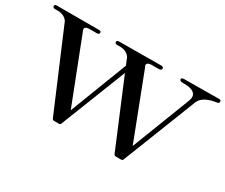

<svg xmlns="http://www.w3.org/2000/svg" viewBox="-130 -992 1521 1297"><g transform="rotate(30 630.5 -343.0)"><path d="M375.2 0H409.9C419.8 0 420.8 -3 423.8 -8.9L624.8 -519.8L838.6 -8.9C841.6 -3 848.5 0 856.4 0H890.1C900 0 907.9 -3 908.9 -8.9L1136.6 -588.1C1152.5 -624.8 1197 -648.5 1260.4 -657.4C1274.3 -658.4 1279.2 -664.4 1279.2 -672.3C1279.2 -683.2 1274.3 -686.1 1261.4 -686.1L994.1 -684.2C980.2 -684.2 971.3 -681.2 971.3 -672.3C971.3 -662.4 981.2 -657.4 994.1 -657.4H1007.9C1069.3 -657.4 1100 -637.6 1100 -604C1100 -596 1097 -586.1 1093.1 -574.3L916.8 -118.8L722.8 -622.8C718.8 -628.7 717.8 -632.7 717.8 -637.6C717.8 -648.5 730.7 -657.4 753.5 -657.4H808.9C822.8 -657.4 830.7 -662.4 830.7 -672.3C830.7 -683.2 822.8 -686.1 808.9 -686.1L487.1 -684.2C473.3 -684.2 466.3 -680.2 466.3 -672.3C466.3 -662.4 473.3 -657.4 487.1 -657.4H509.9C543.6 -657.4 570.3 -641.6 584.2 -618.8L605.9 -565.3L433.7 -118.8L237.6 -622.8C233.7 -628.7 233.7 -632.7 233.7 -637.6C233.7 -648.5 244.6 -657.4 267.3 -657.4H325.7C339.6 -657.4 344.6 -662.4 344.6 -672.3C344.6 -680.2 339.6 -684.2 325.7 -684.2H1C-12.9 -684.2 -17.8 -681.2 -17.8 -672.3C-17.8 -662.4 -12.9 -657.4 1 -657.4H22.8C57.4 -657.4 85.1 -641.6 98 -619.8L357.4 -8.9C360.4 -3 365.3 0 375.2 0Z"/></g></svg>

Font: Biblismive
Style: Regular
Weight: 400
Designer: Susan Drake
Foundry: Susan Drake
Version: Version 1.0; ttfautohint (v1.8.4.7-5d5b)